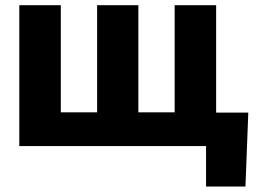

<svg xmlns="http://www.w3.org/2000/svg" viewBox="-20 -550 980 723"><path d="M904.3 152.3H755.9V0H52.7V-530.3H209V-127H345.7V-530.3H501V-127H637.7V-530.3H793.9V-126H915Z"/></svg>

Font: Pretendard JP ExtraBold
Style: Regular
Weight: 800
Designer: Base glyphs from Inter by Rasmus Andersson; Hangeul glyphs from Noto Sans CJK(Source Han Sans) by Jang Soo-young and Kan
Foundry: Kil Hyung-jin
Version: Version 1.309